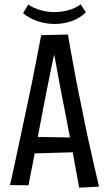

<svg xmlns="http://www.w3.org/2000/svg" viewBox="-20 -864 504 890"><path d="M347 6Q337 -48 326.5 -106Q316 -164 305 -224Q294 -284 282 -343Q274 -383 266.5 -422Q259 -461 252 -498.5Q245 -536 238.5 -572Q232 -608 226 -641L171 -701L295 -704Q300 -671 307.5 -631Q315 -591 323 -546Q331 -501 340.5 -454Q350 -407 360 -359Q373 -292 387 -227.5Q401 -163 414.5 -104.5Q428 -46 439 1ZM106 -152V-230L350 -226V-159ZM112 -5 26 -6Q37 -51 49 -108Q61 -165 74.5 -228.5Q88 -292 102 -357Q116 -421 128.5 -483Q141 -545 151.5 -601Q162 -657 171 -701L295 -704L236 -635Q227 -593 217 -546Q207 -499 197.5 -449.5Q188 -400 178 -349Q167 -290 155.5 -231Q144 -172 133.5 -115Q123 -58 112 -5ZM233 -753Q193 -753 155 -765.5Q117 -778 87 -803L111 -843Q138 -825 169.5 -816.5Q201 -808 232 -808Q266 -808 298 -817Q330 -826 354 -844L378 -807Q351 -780 313 -766.5Q275 -753 233 -753Z"/></svg>

Font: Truculenta Medium
Style: Regular
Weight: 500
Version: Version 1.002